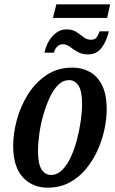

<svg xmlns="http://www.w3.org/2000/svg" viewBox="-20 -859 533 889"><path d="M225 -776 241 -839H490L476 -776ZM387 -607Q360 -607 340 -618.5Q320 -630 304 -642Q288 -654 272 -654Q255 -654 244 -642.5Q233 -631 230 -615H186Q191 -642 205 -666.5Q219 -691 240 -707Q261 -723 288 -723Q315 -723 333.5 -711Q352 -699 367 -687Q382 -675 401 -675Q419 -675 427 -685.5Q435 -696 441 -714H484Q474 -670 451 -638.5Q428 -607 387 -607ZM201 10Q130 10 85.5 -38.5Q41 -87 41 -184Q41 -241 58 -304Q75 -367 109.5 -422Q144 -477 195.5 -511.5Q247 -546 316 -546Q360 -546 396 -526Q432 -506 453 -463.5Q474 -421 474 -353Q474 -309 463.5 -259.5Q453 -210 431.5 -162.5Q410 -115 377.5 -76Q345 -37 301 -13.5Q257 10 201 10ZM217 -49Q245 -49 268 -72Q291 -95 308 -132Q325 -169 336.5 -213Q348 -257 354 -300Q360 -343 360 -377Q360 -437 343.5 -462.5Q327 -488 300 -488Q272 -488 249.5 -466Q227 -444 210 -407Q193 -370 180.5 -326.5Q168 -283 162 -239Q156 -195 156 -160Q156 -100 172.5 -74.5Q189 -49 217 -49Z"/></svg>

Font: Noto Serif ExtraCondensed SemiBold
Style: Italic
Weight: 600
Width: 2
Italic angle: -12°
Designer: Monotype Design Team
Foundry: Monotype Imaging Inc.
Version: Version 2.013